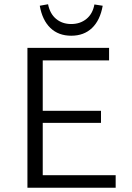

<svg xmlns="http://www.w3.org/2000/svg" viewBox="-20 -883 619 903"><path d="M524 0H109V-658H493V-599H181V-59H524ZM134 -305V-362H455V-305ZM315 -715Q255 -715 217 -751.5Q179 -788 167 -856L206 -863Q215 -818 244 -794Q273 -770 315 -770Q357 -770 386.5 -794Q416 -818 424 -862L463 -856Q451 -788 413 -751.5Q375 -715 315 -715Z"/></svg>

Font: Ysabeau Office
Style: Regular
Weight: 400
Designer: Christian Thalmann (Catharsis Fonts)
Version: Version 2.001;gftools[0.9.30]; featfreeze: tnum,lnum,ss02